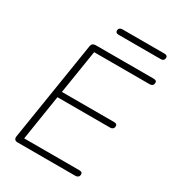

<svg xmlns="http://www.w3.org/2000/svg" viewBox="-202 -979 1002 1098"><g transform="rotate(30 298.5 -430.0)"><path d="M85 0Q72 0 66 -7Q60 -14 62 -27L166 -682Q168 -694 175 -699.5Q182 -705 193 -705H576Q586 -705 591.5 -701.5Q597 -698 597 -690Q597 -677 590 -671.5Q583 -666 574 -666H206L160 -377H504Q514 -377 519.5 -373.5Q525 -370 525 -362Q525 -349 518 -343.5Q511 -338 502 -338H153L106 -39H470Q480 -39 485.5 -35.5Q491 -32 491 -24Q491 -11 484 -5.5Q477 0 468 0ZM278 -822Q257 -822 257 -838Q257 -849 263.5 -854.5Q270 -860 280 -860H558Q579 -860 579 -844Q579 -834 573 -828Q567 -822 556 -822Z"/></g></svg>

Font: Nunito ExtraLight ExtraLight
Style: Italic
Weight: 250
Italic angle: -9°
Version: Version 3.602